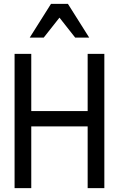

<svg xmlns="http://www.w3.org/2000/svg" viewBox="-20 -981 620 1001"><path d="M56 0H143V-322H437V0H524V-700H437V-402H143V-700H56ZM135 -785H208L290 -889L372 -785H445L334 -961H246Z"/></svg>

Font: CommitMono-dimboump
Style: Regular
Weight: 400
Monospace: yes
Designer: Eigil Nikolajsen
Foundry: Eigil Nikolajsen
Version: Version 1.143